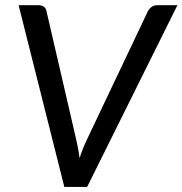

<svg xmlns="http://www.w3.org/2000/svg" viewBox="-20 -738 720 758"><path d="M53.5 -717.5H133Q146 -717.5 154 -710.8Q162 -704 163.5 -694L279.5 -193Q283.5 -175.5 287.5 -155.5Q291.5 -135.5 294 -113.5Q301 -135.5 309.2 -155.5Q317.5 -175.5 326 -193L564 -694Q568 -702.5 577.8 -710Q587.5 -717.5 600.5 -717.5H680.5L324 0H234Z"/></svg>

Font: Lato Medium
Style: Italic
Weight: 500
Italic angle: -7°
Designer: Lukasz Dziedzic
Foundry: tyPoland Lukasz Dziedzic
Version: Version 2.006; 2014-01-15